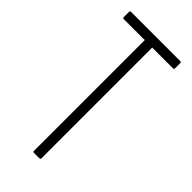

<svg xmlns="http://www.w3.org/2000/svg" viewBox="-213 -701 747 747"><g transform="rotate(45 161.0 -327.5)"><path d="M146 0Q141 0 141 -6V-615H26Q20 -615 20 -621V-649Q20 -655 26 -655H297Q302 -655 302 -649V-621Q302 -615 297 -615H182V-6Q182 0 176 0Z"/></g></svg>

Font: Sofia Sans Extra Condensed Light
Style: Regular
Weight: 300
Designer: Botio Nikoltchev, Ani Petrova
Foundry: lettersoup
Version: Version 4.101